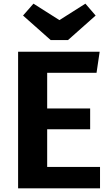

<svg xmlns="http://www.w3.org/2000/svg" viewBox="-20 -1030 610 1050"><path d="M447 -1010 305 -920 163 -1010 106 -945 257 -811H352L503 -945ZM525 -747H79V0H527V-117H238V-323H473V-437H238V-632H508Z"/></svg>

Font: Glow Sans TC Normal
Style: Bold
Weight: 700
Designer: Ryoko NISHIZUKA (kana, bopomofo & ideographs); Paul D. Hunt (Latin, Greek & Cyrillic); Sandoll Communications, Soo-young
Version: Version 0.93